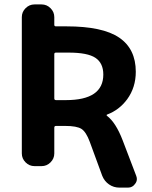

<svg xmlns="http://www.w3.org/2000/svg" viewBox="-20 -775 690 872"><path d="M226.6 -662.1Q226.6 -655.3 234.4 -655.3H282.2Q446.3 -655.3 521.5 -604Q596.7 -552.7 596.7 -449.2Q596.7 -377.9 557.6 -324.2Q521.5 -275.4 466.8 -254.9Q464.8 -254.9 464.4 -252.4Q463.9 -250 465.8 -249Q505.9 -218.8 537.1 -137.7L598.6 23.4Q601.6 31.2 601.6 38.1Q601.6 49.8 593.8 59.6Q582 77.1 561.5 77.1H522.5Q496.1 77.1 475.1 62.5Q454.1 47.9 444.3 23.4L387.7 -130.9Q371.1 -175.8 350.1 -189.5Q329.1 -203.1 275.4 -203.1H234.4Q226.6 -203.1 226.6 -195.3V-78.1Q226.6 -54.7 209.5 -37.6Q192.4 -20.5 168.9 -20.5H136.7Q113.3 -20.5 96.2 -37.6Q79.1 -54.7 79.1 -78.1V-697.3Q79.1 -720.7 96.2 -737.8Q113.3 -754.9 136.7 -754.9H168.9Q192.4 -754.9 209.5 -737.8Q226.6 -720.7 226.6 -697.3ZM234.4 -536.1Q226.6 -536.1 226.6 -529.3V-328.1Q226.6 -320.3 234.4 -320.3H279.3Q449.2 -320.3 449.2 -436.5Q449.2 -488.3 413.6 -512.2Q377.9 -536.1 292 -536.1Z"/></svg>

Font: Gen Jyuu Gothic P Bold
Style: Bold
Weight: 700
Designer: [Source Han Sans]
Ryoko NISHIZUKA  (kana & ideographs); Paul D. Hunt (Latin, Greek & Cyrillic); Wenlong ZHANG  (bopomofo
Version: Version 1.002.20150607